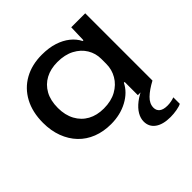

<svg xmlns="http://www.w3.org/2000/svg" viewBox="-195 -695 1068 1068"><g transform="rotate(-45 339.5 -161.0)"><path d="M288 9Q229 9 180.5 -10Q132 -29 97.5 -65Q63 -101 44 -151.5Q25 -202 25 -264Q25 -348 58 -409.5Q91 -471 150.5 -504Q210 -537 288 -537Q343 -537 385 -523.5Q427 -510 457 -486Q487 -462 503 -430H509L512 -529H622V0H507V-104H501Q476 -53 418.5 -22Q361 9 288 9ZM321 -81Q379 -81 420.5 -104Q462 -127 484 -165Q506 -203 506 -247V-287Q506 -330 484 -366.5Q462 -403 420.5 -425Q379 -447 321 -447Q267 -447 227 -425.5Q187 -404 164.5 -363.5Q142 -323 142 -264Q142 -208 164.5 -166.5Q187 -125 227 -103Q267 -81 321 -81ZM550 215Q491 215 458.5 191.5Q426 168 426 127Q426 101 441 75.5Q456 50 485.5 27Q515 4 560 -15H612L622 0Q575 25 547 52Q519 79 519 111Q519 133 535 145.5Q551 158 583 158Q598 158 613 155Q628 152 638 148V199Q625 206 600 210.5Q575 215 550 215Z"/></g></svg>

Font: Mona Sans Expanded Medium
Style: Regular
Weight: 500
Width: 7
Designer: Deni Anggara
Foundry: GitHub
Version: Version 2.000